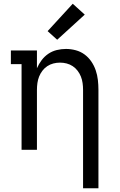

<svg xmlns="http://www.w3.org/2000/svg" viewBox="-20 -799 640 1024"><path d="M423 205V-320Q423 -338 420.5 -356Q418 -374 411.5 -390.5Q405 -407 394 -421.5Q383 -436 368 -446Q353 -456 335.5 -460.5Q318 -465 300 -465Q282 -465 264.5 -460.5Q247 -456 232 -446Q217 -436 206 -421.5Q195 -407 188.5 -390.5Q182 -374 179.5 -356Q177 -338 177 -320V0H95V-457H38V-530H177V-435Q187 -458 202 -478Q217 -498 237.5 -512Q258 -526 282.5 -532Q307 -538 332 -538Q358 -538 384 -531Q410 -524 431 -508.5Q452 -493 467 -471Q482 -449 490.5 -424Q499 -399 502 -372.5Q505 -346 505 -320V205ZM285 -587 234 -633 368 -779 432 -721Z"/></svg>

Font: Iosevka Curly Slab Extended
Style: Regular
Weight: 400
Width: 7
Monospace: yes
Designer: Belleve Invis
Foundry: Belleve Invis
Version: Version 11.1.0; ttfautohint (v1.8.3)